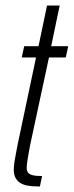

<svg xmlns="http://www.w3.org/2000/svg" viewBox="-20 -678 268 698"><path d="M125 0Q97 0 79 -3.5Q61 -7 50.5 -15Q40 -23 35 -34.5Q30 -46 30 -63Q30 -69 31.5 -81.5Q33 -94 36.5 -112Q40 -130 44 -152L111 -469H59L68 -510H120L151 -658H197L166 -510H228L219 -469H158L89 -148Q86 -132 83.5 -117.5Q81 -103 79 -90Q77 -77 77 -66Q77 -59 81 -52Q85 -45 97 -41.5Q109 -38 133 -38Z"/></svg>

Font: Saira UltraCondensed Light
Style: Italic
Weight: 300
Width: 1
Italic angle: -12°
Designer: Hector Gatti with collaboration of the Omnibus-Type team
Foundry: Omnibus-Type
Version: Version 1.101